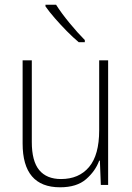

<svg xmlns="http://www.w3.org/2000/svg" viewBox="-20 -785 562 815"><path d="M439 -529V0H408L404 -103H401Q385 -59 345.5 -24.5Q306 10 235 10Q76 10 76 -176V-529H115V-182Q115 -101 146.5 -63Q178 -25 239 -25Q315 -25 358 -76Q401 -127 401 -232V-529ZM218 -765Q240 -730 275 -687.5Q310 -645 340 -615V-606H314Q290 -626 263.5 -653Q237 -680 213 -707.5Q189 -735 173 -758V-765Z"/></svg>

Font: Noto Sans Arabic UI SmCn XLt
Style: Regular
Weight: 200
Width: 4
Designer: Monotype Design Team, Nadine Chahine and Nizar Qandah
Foundry: Monotype Imaging Inc.
Version: Version 2.010; ttfautohint (v1.8.4.7-5d5b)